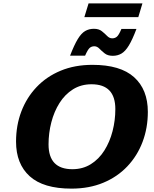

<svg xmlns="http://www.w3.org/2000/svg" viewBox="-20 -1104 913 1137"><path d="M855.5 -441.5Q855.5 -346 824.2 -263.5Q793 -181 734 -118.8Q675 -56.5 591.5 -21.8Q508 13 403 13Q237 13 156 -60.2Q75 -133.5 75 -265.5Q75 -361 106.2 -443.5Q137.5 -526 196.5 -588.2Q255.5 -650.5 339 -685.2Q422.5 -720 527.5 -720Q693 -720 774.2 -646.8Q855.5 -573.5 855.5 -441.5ZM267.5 -249Q267.5 -102 408.5 -102Q470.5 -102 518.2 -132Q566 -162 598 -212.8Q630 -263.5 646.5 -327.2Q663 -391 663 -458Q663 -605 522 -605Q460 -605 412.2 -575Q364.5 -545 332.5 -494.2Q300.5 -443.5 284 -379.8Q267.5 -316 267.5 -249ZM788 -932.5Q764 -869 743 -834.5Q722 -800 699.2 -786.8Q676.5 -773.5 648 -773.5Q618 -773.5 600 -787.8Q582 -802 568.5 -816Q555 -830 538.5 -830Q522 -830 510.8 -820Q499.5 -810 484 -774.5H395Q419.5 -838 440.5 -872.5Q461.5 -907 484.2 -920.2Q507 -933.5 536 -933.5Q565.5 -933.5 583.2 -919.2Q601 -905 614.5 -891Q628 -877 644.5 -877Q661 -877 672.5 -887Q684 -897 699 -932.5ZM479.5 -1002.5 504.5 -1084H823.5L799 -1002.5Z"/></svg>

Font: Newsreader Caption
Style: Bold Italic
Weight: 700
Italic angle: -17°
Designer: Hugues Gentile
Foundry: Production Type
Version: Version 1.001